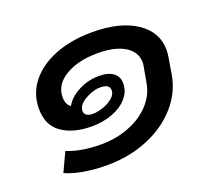

<svg xmlns="http://www.w3.org/2000/svg" viewBox="-94 -604 838 755"><g transform="rotate(-20 325.5 -226.0)"><path d="M609 -316Q609 -302 606 -285L595 -219Q583 -147 533 -90.5Q483 -34 405.5 -2Q328 30 235 30Q182 30 137 22Q92 14 62 0L99 -79Q157 -55 242 -55Q304 -55 358 -76Q412 -97 447 -134.5Q482 -172 490 -219L502 -285Q504 -297 504 -302Q504 -346 463 -371.5Q422 -397 349 -397Q268 -397 214.5 -365.5Q161 -334 161 -280Q161 -251 180 -237Q197 -269 237.5 -290Q278 -311 323 -311Q363 -311 383.5 -295Q404 -279 404 -251Q404 -217 380 -190Q356 -163 316.5 -148.5Q277 -134 232 -134Q153 -134 105.5 -167.5Q58 -201 58 -270Q58 -332 95.5 -380Q133 -428 201 -455Q269 -482 358 -482Q473 -482 541 -437Q609 -392 609 -316ZM216 -204Q216 -192 225 -185.5Q234 -179 252 -179Q270 -179 294 -187Q318 -195 335 -209.5Q352 -224 352 -241Q352 -267 313 -267Q282 -267 249 -247.5Q216 -228 216 -204Z"/></g></svg>

Font: KoHo SemiBold
Style: Italic
Weight: 600
Italic angle: -10°
Version: Version 1.000; ttfautohint (v1.6)